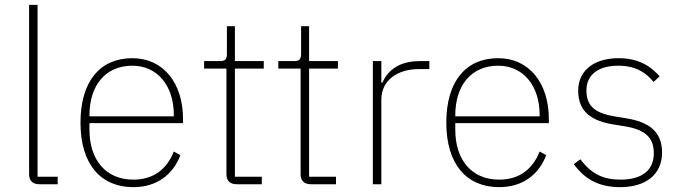

<svg xmlns="http://www.w3.org/2000/svg" viewBox="-20 -760 2809 792"><path d="M218 0V-31H135V-740H100V-42C100 -15 114 0 143 0Z M530 12C627 12 694 -40 724 -120L697 -135C667 -59 610 -19 530 -19C416 -19 349 -101 349 -225V-252H735V-268C735 -421 651 -520 526 -520C393 -520 312 -425 312 -254C312 -82 396 12 530 12ZM526 -489C628 -489 697 -408 697 -286V-280H349V-284C349 -408 415 -489 526 -489Z M1060 0V-31H949V-477H1068V-508H949V-652H916V-539C916 -517 910 -508 888 -508H822V-477H914V-42C914 -15 928 0 957 0Z M1366 0V-31H1255V-477H1374V-508H1255V-652H1222V-539C1222 -517 1216 -508 1194 -508H1128V-477H1220V-42C1220 -15 1234 0 1263 0Z M1553 0V-349C1553 -432 1624 -475 1707 -475H1751V-508H1713C1622 -508 1579 -467 1557 -419H1553V-508H1518V0Z M2039 12C2136 12 2203 -40 2233 -120L2206 -135C2176 -59 2119 -19 2039 -19C1925 -19 1858 -101 1858 -225V-252H2244V-268C2244 -421 2160 -520 2035 -520C1902 -520 1821 -425 1821 -254C1821 -82 1905 12 2039 12ZM2035 -489C2137 -489 2206 -408 2206 -286V-280H1858V-284C1858 -408 1924 -489 2035 -489Z M2538 12C2645 12 2711 -41 2711 -131C2711 -217 2657 -257 2563 -272L2520 -279C2439 -292 2399 -319 2399 -387C2399 -453 2450 -489 2530 -489C2607 -489 2647 -457 2676 -422L2701 -445C2666 -485 2617 -520 2531 -520C2437 -520 2365 -474 2365 -386C2365 -296 2424 -260 2514 -246L2557 -239C2638 -226 2677 -195 2677 -128C2677 -58 2629 -19 2539 -19C2468 -19 2419 -43 2374 -103L2347 -83C2394 -18 2454 12 2538 12Z"/></svg>

Font: IBM Plex Arabic ExtraLight
Style: Regular
Weight: 200
Designer: Mike Abbink, Paul van der Laan, Pieter van Rosmalen, Wael Morcos, Khajak Apelian
Foundry: Bold Monday
Version: Version 1.0